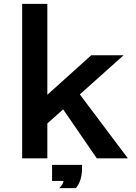

<svg xmlns="http://www.w3.org/2000/svg" viewBox="-20 -850 699 990"><path d="M94.2 -33.7V-830.1H224.1V-361.3L450.2 -564.9H617.2L391.6 -363.3L639.2 -33.7H479L305.7 -286.1L224.1 -213.4V-33.7ZM285.2 120.1Q304.2 103.5 307.6 83H248.5V0H402.8V19.5Q402.8 81.5 371.6 120.1Z"/></svg>

Font: FORM UDPGothic
Style: Bold
Weight: 700
Foundry: Pronama LLC
Version: Version 1.051